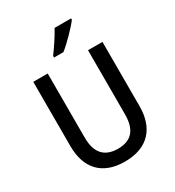

<svg xmlns="http://www.w3.org/2000/svg" viewBox="-221 -1070 1103 1209"><g transform="rotate(-30 331.0 -465.5)"><path d="M485 -931V-941H365C341 -896 301 -836 269 -793V-781H337C383 -817 457 -893 485 -931ZM582 -247V-714H477V-248C477 -141 433 -82 332 -82C234 -82 184 -137 184 -247V-714H79V-247C79 -84 166 10 329 10C499 10 582 -90 582 -247Z"/></g></svg>

Font: Noto Sans Thai Looped SemiCondensed Medium
Style: Regular
Weight: 500
Width: 4
Designer: Sasikarn Vongin, Ben Mitchell
Foundry: The Fontpad Ltd
Version: Version 1.001